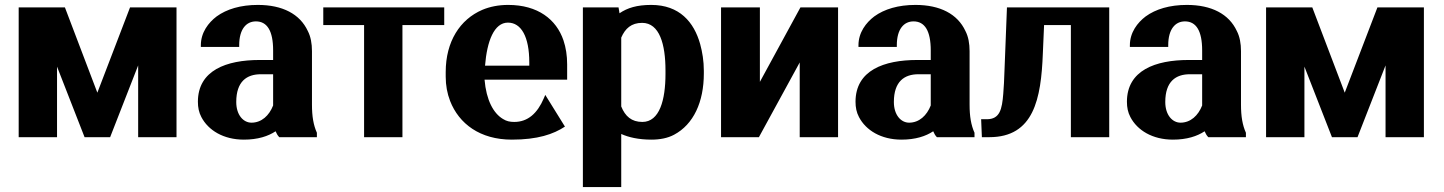

<svg xmlns="http://www.w3.org/2000/svg" viewBox="-20 -558 5873 781"><path d="M56 0H212V-287L324 0H428L542 -292V0H698V-528H509L376 -181L244 -528H56Z M785 -144C785 -121 789 -101 799 -82C827 -28 889 10 972 10C1029 10 1071 -4 1101 -24C1105 -15 1109 -7 1116 0H1269V-18C1255 -49 1249 -85 1249 -132V-350C1249 -381 1244 -409 1232 -432C1200 -501 1129 -538 1029 -538C959 -538 902 -521 861 -491C828 -466 797 -426 797 -374V-367H953V-374C953 -440 982 -471 1021 -471C1067 -471 1091 -432 1091 -353V-314H1036C901 -314 785 -272 785 -144ZM941 -143C941 -227 984 -256 1041 -256H1091V-129C1075 -88 1044 -59 1003 -59C970 -59 941 -90 941 -143Z M1295 -456H1461V0H1617V-456H1787V-528H1295Z M1793 -246C1793 -211 1799 -178 1811 -147C1847 -55 1932 10 2062 10C2167 10 2231 -12 2278 -43L2198 -172L2192 -158C2166 -97 2127 -62 2072 -62C2054 -62 2040 -65 2026 -74C1987 -97 1958 -151 1951 -234H2287V-296C2287 -332 2282 -364 2272 -394C2243 -479 2168 -538 2047 -538C2008 -538 1973 -531 1942 -518C1851 -479 1793 -389 1793 -265ZM1953 -291C1961 -391 1990 -466 2046 -466C2100 -466 2133 -409 2133 -304V-291Z M2351 203H2507V-13C2536 0 2576 10 2630 10C2664 10 2696 4 2722 -10C2801 -52 2843 -143 2843 -259V-270C2843 -310 2837 -346 2828 -379C2803 -468 2744 -538 2629 -538C2571 -538 2532 -526 2500 -504L2496 -528H2351ZM2507 -125V-405C2523 -442 2548 -465 2592 -465C2663 -465 2687 -377 2687 -272V-257C2687 -152 2663 -62 2593 -62C2549 -62 2523 -85 2507 -125Z M2913 0H3067L3233 -304V0H3389V-528H3236L3071 -225V-528H2913Z M3460 -144C3460 -121 3464 -101 3474 -82C3502 -28 3564 10 3647 10C3704 10 3746 -4 3776 -24C3780 -15 3784 -7 3791 0H3944V-18C3930 -49 3924 -85 3924 -132V-350C3924 -381 3919 -409 3907 -432C3875 -501 3804 -538 3704 -538C3634 -538 3577 -521 3536 -491C3503 -466 3472 -426 3472 -374V-367H3628V-374C3628 -440 3657 -471 3696 -471C3742 -471 3766 -432 3766 -353V-314H3711C3576 -314 3460 -272 3460 -144ZM3616 -143C3616 -227 3659 -256 3716 -256H3766V-129C3750 -88 3719 -59 3678 -59C3645 -59 3616 -90 3616 -143Z M3971 -73 3974 0H4004C4185 0 4215 -155 4222 -341L4227 -456H4336V0H4492V-528H4076L4066 -272C4065 -234 4063 -203 4061 -177C4056 -113 4047 -73 3994 -73Z M4564 -144C4564 -121 4568 -101 4578 -82C4606 -28 4668 10 4751 10C4808 10 4850 -4 4880 -24C4884 -15 4888 -7 4895 0H5048V-18C5034 -49 5028 -85 5028 -132V-350C5028 -381 5023 -409 5011 -432C4979 -501 4908 -538 4808 -538C4738 -538 4681 -521 4640 -491C4607 -466 4576 -426 4576 -374V-367H4732V-374C4732 -440 4761 -471 4800 -471C4846 -471 4870 -432 4870 -353V-314H4815C4680 -314 4564 -272 4564 -144ZM4720 -143C4720 -227 4763 -256 4820 -256H4870V-129C4854 -88 4823 -59 4782 -59C4749 -59 4720 -90 4720 -143Z M5130 0H5286V-287L5398 0H5502L5616 -292V0H5772V-528H5583L5450 -181L5318 -528H5130Z"/></svg>

Font: Aerodynamic
Style: Bd
Weight: 500
Designer: Google
Version: Version 2.000980; 2014